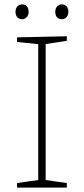

<svg xmlns="http://www.w3.org/2000/svg" viewBox="-20 -859 383 879"><path d="M286 -672 181 -656 189 -666V-27L181 -36L286 -21V0H58V-21L163 -36L155 -27V-666L164 -656L58 -667V-688L286 -693ZM263 -771Q249 -771 241 -780Q233 -789 233 -805Q233 -821 242 -830Q251 -839 263 -839Q276 -839 284.5 -830Q293 -821 293 -805Q293 -789 284 -780Q275 -771 263 -771ZM81 -771Q68 -771 59.5 -780Q51 -789 51 -805Q51 -821 60 -830Q69 -839 81 -839Q95 -839 103 -830Q111 -821 111 -805Q111 -789 102 -780Q93 -771 81 -771Z"/></svg>

Font: Bitter Thin ExtraLight
Style: Regular
Weight: 250
Version: Version 2.002